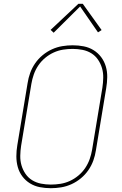

<svg xmlns="http://www.w3.org/2000/svg" viewBox="-20 -981 640 1009"><path d="M247 8Q217 8 189 2.5Q161 -3 137.5 -17.5Q114 -32 97.5 -54Q81 -76 73.5 -103Q66 -130 66 -159.5Q66 -189 71 -218L125 -544Q129 -571 138.5 -597.5Q148 -624 164.5 -648Q181 -672 204 -691Q227 -710 253.5 -722Q280 -734 307.5 -738.5Q335 -743 362 -743Q392 -743 420 -737.5Q448 -732 471.5 -717.5Q495 -703 511.5 -681Q528 -659 536 -632Q544 -605 543.5 -575.5Q543 -546 538 -517L484 -191Q480 -164 470.5 -137.5Q461 -111 444.5 -87Q428 -63 405 -44Q382 -25 355.5 -13Q329 -1 301.5 3.5Q274 8 247 8ZM247 -11Q272 -11 297.5 -15Q323 -19 347 -30Q371 -41 392 -58.5Q413 -76 428 -98.5Q443 -121 451.5 -145.5Q460 -170 464 -194L518 -520Q522 -546 522.5 -572.5Q523 -599 516 -623Q509 -647 495 -667.5Q481 -688 460 -701Q439 -714 413.5 -719Q388 -724 362 -724Q337 -724 311.5 -720Q286 -716 262 -705Q238 -694 217 -676.5Q196 -659 181 -636.5Q166 -614 157.5 -589.5Q149 -565 145 -541L91 -215Q87 -189 86.5 -162.5Q86 -136 93 -112Q100 -88 114 -67.5Q128 -47 149 -34Q170 -21 195.5 -16Q221 -11 247 -11ZM262 -809 246 -824 392 -961H415L514 -823L495 -811L401 -947Z"/></svg>

Font: Iosevka SS04 Th Ex Obl
Style: Regular
Weight: 100
Width: 7
Italic angle: -9°
Monospace: yes
Designer: Belleve Invis
Foundry: Belleve Invis
Version: Version 19.0.0; ttfautohint (v1.8.4)